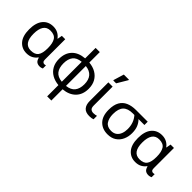

<svg xmlns="http://www.w3.org/2000/svg" viewBox="32 -1669 2802 2802"><g transform="rotate(45 1433.5 -268.0)"><path d="M273 10Q177 10 116 -59.5Q55 -129 55 -266Q55 -402 114.5 -474Q174 -546 277 -546Q333 -546 375 -523Q417 -500 443 -463H447L460 -536H530V-118Q530 -87 542 -74.5Q554 -62 571 -62Q579 -62 588 -64Q597 -66 601 -67V-3Q594 1 578 5.5Q562 10 545 10Q508 10 483.5 -8Q459 -26 448 -72H441Q416 -36 374.5 -13Q333 10 273 10ZM291 -63Q374 -63 408.5 -110.5Q443 -158 443 -261V-267Q443 -367 409.5 -420Q376 -473 290 -473Q217 -473 181.5 -419.5Q146 -366 146 -265Q146 -63 291 -63Z M933 240V8Q854 1 794 -33.5Q734 -68 701 -127.5Q668 -187 668 -268Q668 -390 737 -462Q806 -534 933 -544V-760H1019V-544Q1099 -537 1158.5 -502Q1218 -467 1251 -408Q1284 -349 1284 -268Q1284 -147 1213.5 -75Q1143 -3 1019 8V240ZM933 -62V-473Q841 -464 800.5 -412Q760 -360 760 -268Q760 -176 801 -123.5Q842 -71 933 -62ZM1019 -62Q1109 -72 1151 -124.5Q1193 -177 1193 -268Q1193 -453 1019 -472Z M1571 10Q1492 10 1456 -32.5Q1420 -75 1420 -150V-536H1508V-147Q1508 -98 1529 -80.5Q1550 -63 1582 -63Q1602 -63 1617.5 -66Q1633 -69 1648 -73V-2Q1635 3 1616 6.5Q1597 10 1571 10ZM1451 -606V-618L1499 -776H1605V-766L1510 -606Z M1946 10Q1837 10 1771 -58Q1705 -126 1705 -256Q1705 -357 1740 -418.5Q1775 -480 1839 -508Q1903 -536 1990 -536H2232V-468H2110Q2148 -431 2169 -379.5Q2190 -328 2190 -256Q2190 -184 2162.5 -123.5Q2135 -63 2081 -26.5Q2027 10 1946 10ZM1948 -63Q2002 -63 2036 -89Q2070 -115 2086 -158.5Q2102 -202 2102 -254Q2102 -382 2025 -468H1990Q1892 -468 1843 -418.5Q1794 -369 1794 -256Q1794 -171 1830 -117Q1866 -63 1948 -63Z M2517 10Q2421 10 2360 -59.5Q2299 -129 2299 -266Q2299 -402 2358.5 -474Q2418 -546 2521 -546Q2577 -546 2619 -523Q2661 -500 2687 -463H2691L2704 -536H2774V-118Q2774 -87 2786 -74.5Q2798 -62 2815 -62Q2823 -62 2832 -64Q2841 -66 2845 -67V-3Q2838 1 2822 5.5Q2806 10 2789 10Q2752 10 2727.5 -8Q2703 -26 2692 -72H2685Q2660 -36 2618.5 -13Q2577 10 2517 10ZM2535 -63Q2618 -63 2652.5 -110.5Q2687 -158 2687 -261V-267Q2687 -367 2653.5 -420Q2620 -473 2534 -473Q2461 -473 2425.5 -419.5Q2390 -366 2390 -265Q2390 -63 2535 -63Z"/></g></svg>

Font: Noto Sans Living
Style: Regular
Weight: 400
Designer: Monotype Design Team
Foundry: Monotype Imaging Inc.
Version: Version 2.013; ttfautohint (v1.8.4.7-5d5b)